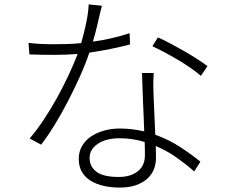

<svg xmlns="http://www.w3.org/2000/svg" viewBox="-20 -810 1040 868"><path d="M568 -609Q525 -598 478.5 -588.5Q432 -579 384 -572Q366 -519 340.5 -462.5Q315 -406 286.5 -351Q258 -296 227 -245.5Q196 -195 166 -156L114 -184Q145 -220 176.5 -267Q208 -314 236.5 -365.5Q265 -417 289.5 -469Q314 -521 331 -566Q304 -564 277 -563Q250 -562 224 -562Q198 -562 168.5 -562.5Q139 -563 113 -564L109 -616Q135 -613 162.5 -611.5Q190 -610 225 -610Q254 -610 284.5 -611Q315 -612 347 -615Q359 -657 369 -703Q379 -749 381 -790L441 -784Q433 -756 423 -710.5Q413 -665 400 -622Q440 -627 481.5 -636.5Q523 -646 566 -660ZM635 -106Q635 -119 635 -135Q635 -151 634 -168Q580 -185 521 -185Q460 -185 422.5 -160Q385 -135 385 -96Q385 -57 416 -33.5Q447 -10 516 -10Q549 -10 571.5 -18.5Q594 -27 608.5 -40.5Q623 -54 629 -71Q635 -88 635 -106ZM675 -480Q673 -449 673 -429Q673 -409 674 -385Q675 -353 677.5 -302.5Q680 -252 682 -201Q745 -178 796 -144.5Q847 -111 886 -79L858 -35Q823 -66 779.5 -97Q736 -128 684 -150Q685 -134 685 -120Q685 -106 685 -94Q685 -67 675 -43Q665 -19 644.5 -1Q624 17 593.5 27.5Q563 38 521 38Q483 38 449.5 30.5Q416 23 390.5 7.5Q365 -8 350.5 -32.5Q336 -57 336 -92Q336 -125 351.5 -151Q367 -177 393 -194Q419 -211 452 -220Q485 -229 521 -229Q550 -229 578 -225.5Q606 -222 632 -216Q631 -248 629.5 -282.5Q628 -317 626.5 -351.5Q625 -386 624 -419Q623 -452 622 -480ZM694 -641Q721 -629 753 -612Q785 -595 816 -577Q847 -559 874 -541.5Q901 -524 918 -511L888 -467Q869 -484 841.5 -503Q814 -522 783.5 -540Q753 -558 723 -574Q693 -590 669 -601Z"/></svg>

Font: SpoqaHanSansJP-Light
Style: Regular
Weight: 300
Designer: [Source Han Sans]
Ryoko NISHIZUKA  (kana & ideographs); Paul D. Hunt (Latin, Greek & Cyrillic); Wenlong ZHANG  (bopomofo
Foundry: Spoqa (http://bi.spoqa.com)
Version: Version 1.002.20150607